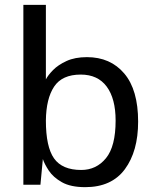

<svg xmlns="http://www.w3.org/2000/svg" viewBox="-20 -763 636 793"><path d="M332 10Q271.5 10 235.5 -10.5Q199.5 -31 181.5 -58.5Q163.5 -86 157 -106L147 0H76.5V-743H169.5V-435Q178 -452 199 -473.5Q220 -495 254.8 -511Q289.5 -527 339 -527Q436 -527 493.2 -459.5Q550.5 -392 550.5 -260.5Q550.5 -138.5 495.8 -64.2Q441 10 332 10ZM315.5 -61Q378 -61 417.8 -109.8Q457.5 -158.5 457.5 -265Q457.5 -355.5 420.8 -405.2Q384 -455 313.5 -455Q236.5 -455 203.5 -405.2Q170.5 -355.5 169.5 -265Q169.5 -156.5 203.2 -108.8Q237 -61 315.5 -61Z"/></svg>

Font: Public Sans
Style: Regular
Weight: 400
Designer: The Public Sans project authors (U.S. Web Design System). Libre Franklin designed by Pablo Impallari and Rodrigo Fuenzal
Version: Version 1.008; ttfautohint (v1.8.1) -l 8 -r 50 -G 200 -x 14 